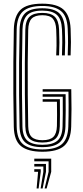

<svg xmlns="http://www.w3.org/2000/svg" viewBox="-20 -827 456 1055"><path d="M213 6.8Q133.9 6.8 95.7 -24Q57.4 -54.7 55.8 -131.1Q53.9 -225.4 53.3 -312.6Q52.6 -399.9 53.4 -486.7Q54.1 -573.4 56 -665.9Q57.7 -738.1 92.2 -772.4Q126.7 -806.8 212.4 -806.8Q292.6 -806.8 328.6 -774.7Q364.6 -742.5 368 -669Q369.8 -628.2 369.8 -595.8Q369.8 -563.4 368 -522.5H352.1Q353.5 -555.5 353.8 -589.9Q354.1 -624.4 352.1 -668.5Q349.2 -738.4 315.1 -766.3Q281 -794.2 212.4 -794.2Q139.5 -794.2 106.4 -764.6Q73.2 -735 71.6 -665.2Q69.7 -574.6 69.1 -484.6Q68.4 -394.6 69.2 -306.2Q70 -217.8 71.6 -131.5Q73.1 -62.1 107.3 -34Q141.5 -5.8 213 -5.8Q287.2 -5.8 320.2 -35.1Q353.3 -64.4 355.4 -131.5Q356.3 -161.5 356.7 -190.4Q357.1 -219.4 357 -251.7Q356.9 -283.9 356.1 -323.2H214.4V-336.9H371.6Q373 -273.5 372.9 -228Q372.7 -182.4 371.2 -131.1Q369 -57.3 332.3 -25.3Q295.6 6.8 213 6.8ZM213 -18.5Q148.7 -18.5 118.8 -44.4Q88.9 -70.4 87.4 -132.5Q85.6 -218.1 84.9 -304.4Q84.3 -390.7 84.9 -480.3Q85.6 -570 87.7 -665.3Q89.3 -724.5 116.7 -753Q144.2 -781.5 212.4 -781.5Q275.8 -781.5 304.7 -755.2Q333.6 -728.8 336.3 -667.8Q338.1 -627 338.1 -594.8Q338.1 -562.6 336.3 -522.5H320.4Q322.2 -561.8 322.2 -594Q322.3 -626.2 320.5 -666.4Q317.9 -722.2 292.4 -745.4Q267 -768.7 212.4 -768.7Q153.6 -768.7 129.2 -743.6Q104.8 -718.5 103.5 -664.9Q101.5 -571.7 100.8 -483.8Q100.1 -396 100.8 -309.2Q101.4 -222.4 103.3 -132.2Q104.7 -75.6 131.7 -53.4Q158.7 -31.3 213 -31.3Q269.4 -31.3 295.8 -54.3Q322.2 -77.4 323.7 -132.6Q324.6 -166.4 325 -202.3Q325.4 -238.2 324.8 -295.6H214.4V-309.4H340.6Q341.1 -264.7 341 -218.6Q340.8 -172.5 339.6 -132.2Q337.7 -70.8 308 -44.6Q278.2 -18.5 213 -18.5ZM213 -43.9Q165.8 -43.9 143 -63.8Q120.3 -83.7 119.1 -132.6Q117.4 -220.9 116.7 -307.5Q115.9 -394.1 116.6 -482.4Q117.3 -570.7 119.1 -664.2Q120.3 -714.3 142.5 -735.2Q164.8 -756.1 212.4 -756.1Q259.5 -756.1 280.9 -735.1Q302.4 -714.1 304.6 -665.6Q306.4 -626.3 306.4 -594Q306.4 -561.8 304.6 -522.5H288.8Q290.3 -554 290.6 -576Q290.8 -598 290.3 -618.4Q289.8 -638.8 288.8 -665.1Q287 -704.8 270.5 -724.1Q254 -743.4 212.4 -743.4Q172.2 -743.4 154 -724.8Q135.9 -706.2 135 -661.9Q133.1 -573.7 132.4 -484.6Q131.8 -395.5 132.6 -307.3Q133.3 -219.1 135 -133.4Q135.8 -91.3 154.6 -73.9Q173.4 -56.6 213 -56.6Q254.9 -56.6 273.3 -74.9Q291.6 -93.2 292.8 -134.3Q293.5 -163.2 293.5 -196.5Q293.5 -229.8 292.8 -268.1H214.4V-281.9H309Q309.5 -234.5 309.4 -196.7Q309.3 -158.8 308.6 -133.3Q307.4 -83.7 283.9 -63.8Q260.5 -43.9 213 -43.9ZM225.2 208.6 247 117.1V59.4H168.4V45H261.4V117.1L236.1 208.6ZM181.2 208.6 189.3 117.1H168.4V102.7H203.8V117.1L192.2 208.6ZM203.2 208.6 218.2 117.1V88.2H168.4V73.8H232.6V117.1L214.2 208.6Z"/></svg>

Font: Big Shoulders Inline Text Thin
Style: Regular
Weight: 100
Designer: Patric King
Foundry: XO Type Co
Version: Version 2.002